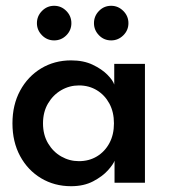

<svg xmlns="http://www.w3.org/2000/svg" viewBox="-20 -631 582 663"><path d="M375.5 0V-76Q371.5 -64 352.8 -43Q334 -22 301.8 -5Q269.5 12 225.5 12Q168 12 122 -15.5Q76 -43 49.5 -92Q23 -141 23 -205Q23 -269 49.5 -318Q76 -367 122 -394.8Q168 -422.5 225.5 -422.5Q268.5 -422.5 300 -407.5Q331.5 -392.5 350.8 -373Q370 -353.5 374.5 -339V-410.5H480.5V0ZM128.5 -205Q128.5 -165.5 146 -136Q163.5 -106.5 191.8 -90.5Q220 -74.5 252.5 -74.5Q287.5 -74.5 314.8 -91Q342 -107.5 357.8 -136.8Q373.5 -166 373.5 -205Q373.5 -244 357.8 -273.2Q342 -302.5 314.8 -319.2Q287.5 -336 252.5 -336Q220 -336 191.8 -319.8Q163.5 -303.5 146 -274Q128.5 -244.5 128.5 -205ZM364 -491.5Q339 -491.5 321.8 -509.2Q304.5 -527 304.5 -551Q304.5 -575.5 321.8 -593.2Q339 -611 364 -611Q388 -611 405.8 -593.2Q423.5 -575.5 423.5 -551Q423.5 -526.5 405.8 -509Q388 -491.5 364 -491.5ZM167 -491.5Q142.5 -491.5 125 -509.2Q107.5 -527 107.5 -551Q107.5 -575.5 125 -593.2Q142.5 -611 167 -611Q191.5 -611 209 -593.2Q226.5 -575.5 226.5 -551Q226.5 -526.5 209 -509Q191.5 -491.5 167 -491.5Z"/></svg>

Font: League Spartan Medium
Style: Regular
Weight: 500
Foundry: The League of Moveable Type
Version: Version 2.002